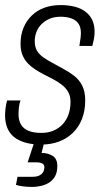

<svg xmlns="http://www.w3.org/2000/svg" viewBox="-21 -558 407 757"><path d="M142 12Q105 12 78 4Q51 -4 33.5 -18.5Q16 -33 7.5 -54.5Q-1 -76 -1 -102Q-1 -116 1 -132Q3 -148 7 -162H60Q55 -149 53.5 -134Q52 -119 52 -108Q52 -83 62 -66.5Q72 -50 92 -42Q112 -34 142 -34Q169 -34 190 -43Q211 -52 226 -68Q241 -84 249 -106.5Q257 -129 257 -156Q257 -180 247.5 -196Q238 -212 222.5 -224Q207 -236 188 -246Q169 -256 149 -266Q132 -275 116 -285.5Q100 -296 87.5 -309.5Q75 -323 67.5 -341.5Q60 -360 60 -385Q60 -420 71.5 -448Q83 -476 104 -496.5Q125 -517 154 -527.5Q183 -538 218 -538Q249 -538 274 -531.5Q299 -525 316.5 -511.5Q334 -498 343 -478.5Q352 -459 352 -432Q352 -420 349.5 -406Q347 -392 343 -377H292Q296 -401 297 -411Q298 -421 298 -427Q298 -452 287.5 -466Q277 -480 259 -486Q241 -492 218 -492Q193 -492 174.5 -484Q156 -476 142.5 -462.5Q129 -449 122.5 -431.5Q116 -414 116 -396Q116 -372 125.5 -357Q135 -342 151 -331Q167 -320 186 -310Q207 -298 229.5 -286Q252 -274 271.5 -259Q291 -244 303 -220.5Q315 -197 315 -162Q315 -121 302 -88.5Q289 -56 265.5 -33.5Q242 -11 210.5 0.5Q179 12 142 12ZM106 179Q88 179 71.5 177Q55 175 42 171L48 139H108Q131 139 142.5 128.5Q154 118 154 101Q154 91 145.5 86.5Q137 82 122 82H88L119 -12H157L143 45Q168 45 186.5 56.5Q205 68 205 96Q205 122 195.5 138Q186 154 171 163Q156 172 138.5 175.5Q121 179 106 179Z"/></svg>

Font: Archivo Condensed ExtraLight
Style: Italic
Weight: 250
Width: 3
Italic angle: -10°
Designer: Hector Gatti
Foundry: Omnibus-Type
Version: Version 2.001